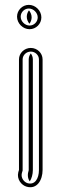

<svg xmlns="http://www.w3.org/2000/svg" viewBox="-20 -700 244 789"><path d="M58 -1.6C58 -1.6 56.3 3.5 55.2 7.7C48 36.4 67.8 61.1 89.5 67.2C132.3 79.3 155 39.9 155 -1.5V-455.9C155 -481.8 133.1 -503 106.5 -503C79.9 -503 58 -481.8 58 -455.9ZM101.5 -580C128.1 -580 150 -601.9 150 -628.5C150 -656 126.1 -680 98.5 -680C71.9 -680 50 -658.1 50 -631.5C50 -604 73.9 -580 101.5 -580ZM73 0.9V-455.9C73 -473.1 87.8 -488 106.5 -488C125.2 -488 140 -473.1 140 -455.9V-1.5C140 33.9 123.4 61.2 93.5 52.8C78.8 48.6 64.8 31.1 69.8 11.3C71.2 5.5 72 3.8 73 0.9ZM101.5 -595C82.4 -595 65 -612.4 65 -631.5C65 -649.8 80.2 -665 98.5 -665C117.6 -665 135 -647.6 135 -628.5C135 -610.2 119.8 -595 101.5 -595ZM102.4 45.3C109.9 34.4 115 16.5 115 -1.5V-455.9C115 -465.4 111.6 -474 106.5 -480.4C101.9 -474.6 98 -465.4 98 -455.9V-0.6C92.6 15.4 92.9 32.7 102.4 45.3ZM101 -602.6C106 -608.9 110 -618.4 110 -628.5C110 -639.6 105.5 -649.9 99 -657.4C94 -651.1 90 -641.6 90 -631.5C90 -620.4 94.5 -610.1 101 -602.6Z"/></svg>

Font: HoneyBee
Style: Blur
Weight: 700
Foundry: Cannot Into Space Fonts
Version: Version 0.89